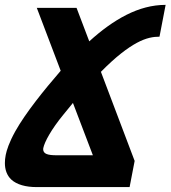

<svg xmlns="http://www.w3.org/2000/svg" viewBox="-35 -761 694 781"><path d="M113.3 0H492.2L512.7 -106.4L375.5 -468.8C436.5 -530.8 483.9 -566.4 522 -586.9C560.1 -607.4 588.9 -611.8 613.8 -611.8L638.7 -741.2C584 -741.2 530.8 -726.6 479.5 -700.7C428.2 -674.8 377.4 -637.7 328.1 -592.8L276.4 -729H114.7L211.9 -473.1C177.7 -433.6 142.1 -390.6 111.3 -350.6C75.7 -304.2 47.9 -263.7 27.3 -227.1C2 -181.6 -7.8 -150.4 -11.7 -130.9C-14.2 -118.7 -15.1 -107.4 -15.1 -97.7C-15.1 -71.3 -7.3 -47.9 10.7 -30.8C33.2 -9.8 70.3 0 113.3 0ZM196.3 -129.4C159.2 -129.4 140.6 -134.8 140.6 -154.3C140.6 -157.7 141.1 -157.7 141.1 -158.7C146 -183.6 173.8 -234.9 222.2 -293.9L261.7 -342.3L342.8 -129.4Z"/></svg>

Font: Hack
Style: Bold Oblique
Weight: 700
Italic angle: -12°
Monospace: yes
Designer: Christopher Simpkins
Foundry: Christopher Simpkins
Version: Version 2.010